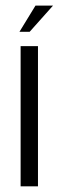

<svg xmlns="http://www.w3.org/2000/svg" viewBox="-20 -658 207 678"><path d="M52.8 0V-495H114.1V0ZM48.7 -545.7 105.3 -638.2H167.2L84.7 -545.7Z"/></svg>

Font: Alumni Sans SC Thin
Style: Regular
Weight: 100
Designer: Robert E. Leuschke
Foundry: Robert E. Leuschke
Version: Version 1.018